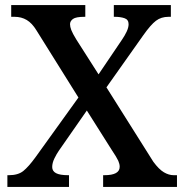

<svg xmlns="http://www.w3.org/2000/svg" viewBox="-20 -734 724 754"><path d="M9 0V-46H15Q51 -46 71.5 -62.5Q92 -79 119 -116L288 -351L123 -615Q106 -643 85 -655.5Q64 -668 37 -668H24V-714H315V-668H312Q278 -668 266.5 -659.5Q255 -651 255 -639Q255 -629 260 -616Q265 -603 279 -580L367 -442L459 -578Q470 -594 477.5 -610Q485 -626 485 -639Q485 -657 469 -662.5Q453 -668 430 -668H427V-714H651V-668H642Q613 -668 592.5 -652.5Q572 -637 543 -596L398 -391L582 -99Q604 -69 623.5 -57.5Q643 -46 662 -46H675V0H385V-46H390Q450 -46 450 -79Q450 -90 444.5 -102.5Q439 -115 417 -148L321 -300L211 -142Q202 -129 193.5 -111.5Q185 -94 185 -78Q185 -62 200 -54Q215 -46 248 -46H251V0Z"/></svg>

Font: Noto Serif Khojki Medium
Style: Regular
Weight: 500
Version: Version 2.003